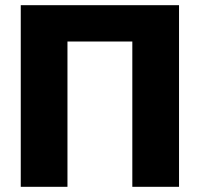

<svg xmlns="http://www.w3.org/2000/svg" viewBox="-20 -720 770 740"><path d="M670 0H490V-560H240V0H60V-700H670Z"/></svg>

Font: Russo One
Style: Regular
Weight: 400
Designer: Jovanny lemonad
Foundry: Jovanny Lemonad
Version: Version 1.001